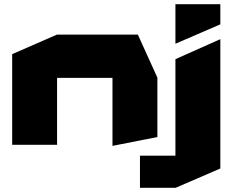

<svg xmlns="http://www.w3.org/2000/svg" viewBox="-20 -690 1121 915"><path d="M38 0V-432L251 -525H637L730 -320V-37L517 5H516V-319H252V0ZM647 205V52H816V-408L1029 -503H1030V113L817 205ZM816 -482V-670H1030V-574L817 -482Z"/></svg>

Font: Foldit Thin ExtraBold
Style: Regular
Weight: 800
Version: Version 1.003